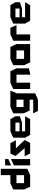

<svg xmlns="http://www.w3.org/2000/svg" viewBox="1989 -2800 1013 5032"><g transform="rotate(-90 2496.0 -283.5)"><path d="M588 -360.9 423 -518.5V-769.5H589V-360.9ZM212.9 -358.7V-518.5H480.2L589 -359.7V-358.7ZM118.7 0 46.9 -158.8V-159.8H423V0ZM46.9 -159.8V-443.7L211.9 -518.5H212.9V-159.8ZM423 0V-358.7H589V-74.9L424 0Z M676.9 0V-426.3L841.9 -503H842.9V0ZM676.9 -496.9V-656.4H842.9V-571.8L677.9 -496.9Z M1004.7 -374.1 987.5 -518.5H1261.6L1336.5 -375.1V-374.1ZM1168.4 -101.2 924.3 -383.2 987.5 -518.5 1342.7 -145.4V-144.4ZM991.8 0 917 -143.4V-144.4H1342.7L1267.8 0Z M1479.4 0 1404.6 -131.7V-132.7H1964.6V-131.7L1889.7 0ZM1404.6 -132.7V-443.7L1569.6 -518.5H1570.6V-132.7ZM1570.6 -213.1V-278.5H1798.6V-213.7ZM1570.6 -385.9V-518.5H1889.7L1964.6 -386.9V-385.9ZM1798.6 -213.7V-385.9H1964.6V-270.1L1799.6 -213.7Z M2208.7 -358.7V-518.5H2635.4V-517.5L2573.5 -358.7ZM2105.7 203.7 2042.7 80.7V79.7H2401V203.7ZM2114.5 -13.6 2042.7 -172.4V-173.4H2401V-13.6ZM2042.7 -173.4V-443.7L2207.7 -518.5H2208.7V-173.4ZM2401 203.7V-358.7H2567L2566.6 131.9L2402 203.7Z M2679.7 0V-443.7L2844.7 -518.5H2845.7V0ZM3055.6 4.9V-358.7H3221.6V-33L3056.6 4.9ZM2845.7 -358.7V-518.5H3146.8L3221.6 -359.7V-358.7Z M3469.6 -358.7V-518.5H3782.6L3857.4 -359.7V-358.7ZM3378.4 0 3303.6 -158.8V-159.8H3691.4V0ZM3303.6 -159.8V-443.7L3468.6 -518.5H3469.6V-159.8ZM3691.4 0V-358.7H3857.4V0Z M3944.7 0V-443.7L4109.7 -518.5H4110.7V0ZM4110.7 -358.7V-518.5H4281.7L4356.6 -359.7V-358.7Z M4469.4 0 4394.6 -131.7V-132.7H4954.6V-131.7L4879.7 0ZM4394.6 -132.7V-443.7L4559.6 -518.5H4560.6V-132.7ZM4560.6 -213.1V-278.5H4788.6V-213.7ZM4560.6 -385.9V-518.5H4879.7L4954.6 -386.9V-385.9ZM4788.6 -213.7V-385.9H4954.6V-270.1L4789.6 -213.7Z"/></g></svg>

Font: Foldit Thin
Style: Regular
Weight: 100
Designer: Sophia Tai
Foundry: Sophia Tai
Version: Version 1.003